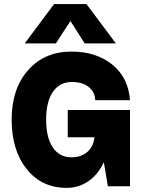

<svg xmlns="http://www.w3.org/2000/svg" viewBox="-20 -913 704 941"><path d="M245.1 -893.1H403.8L547.9 -700.2H395L325.2 -810.1L253.9 -700.2H101.1ZM37.1 -327.1Q37.1 -477.5 117.4 -568.8Q197.8 -660.2 330.1 -660.2Q451.7 -660.2 530.3 -596.4Q608.9 -532.7 617.2 -421.9H446.8Q445.3 -462.9 414.3 -487.1Q383.3 -511.2 332 -511.2Q272.5 -511.2 239.3 -462.9Q206.1 -414.6 206.1 -327.1Q206.1 -238.8 238.8 -190.4Q271.5 -142.1 330.1 -142.1Q377.9 -142.1 408.2 -168.5Q438.5 -194.8 442.9 -240.2H312V-374H617.2V0H508.8L488.8 -118.2Q461.9 -59.1 414.3 -25.6Q366.7 7.8 306.2 7.8Q184.6 7.8 110.8 -84.2Q37.1 -176.3 37.1 -327.1Z"/></svg>

Font: Overused Grotesk ExtraBold
Style: Regular
Weight: 800
Version: Version 0.002